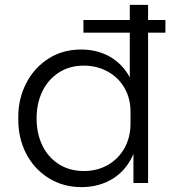

<svg xmlns="http://www.w3.org/2000/svg" viewBox="-20 -750 724 787"><path d="M55 -258V-272Q55 -345 87 -408Q119 -471 177.5 -509Q236 -547 312 -547Q379 -547 430.5 -517.5Q482 -488 512 -433V-616H322V-668H512V-730H587V-668H658V-616H587V0H527V-119Q499 -53 443 -18Q387 17 314 17Q239 17 179.5 -20Q120 -57 87.5 -120Q55 -183 55 -258ZM515 -244V-292Q515 -347 490 -390Q465 -433 421 -457Q377 -481 323 -481Q265 -481 221 -452.5Q177 -424 153.5 -375Q130 -326 130 -265Q130 -202 154 -153Q178 -104 222 -76.5Q266 -49 324 -49Q378 -49 421.5 -73.5Q465 -98 490 -142.5Q515 -187 515 -244Z"/></svg>

Font: Sora-SIA Light
Style: Regular
Weight: 300
Designer: Jonathan Barnbrook, Julián Moncada
Foundry: Barnbrook Fonts
Version: Version 2.000